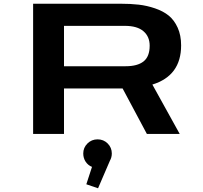

<svg xmlns="http://www.w3.org/2000/svg" viewBox="-20 -720 1090 1032"><path d="M625.5 -244.5H324V0H158V-700H627.5Q681.5 -700 725.5 -695Q769.5 -690 813.5 -675Q857.5 -660 887 -636Q916.5 -612 935 -571.2Q953.5 -530.5 953.5 -476Q953.5 -313 799 -265.5L946 0H769.5L639 -244.5ZM324 -581V-364H655.5Q719 -364 751.8 -390Q784.5 -416 784.5 -474.5Q784.5 -523.5 751 -552.2Q717.5 -581 651.5 -581ZM581 105Q581 126 570.5 144.5L507 292L444 270.5L474.5 177Q453 168.5 440.2 149Q427.5 129.5 427.5 105Q427.5 73.5 450 51.2Q472.5 29 504.5 29Q536.5 29 558.8 51.2Q581 73.5 581 105Z"/></svg>

Font: League Mono Extended SemiBold
Style: Regular
Weight: 600
Width: 9
Designer: Tyler Finck
Foundry: The League of Moveable Type / Tyler Finck
Version: Version 2.210